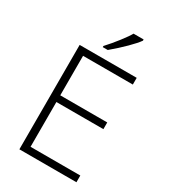

<svg xmlns="http://www.w3.org/2000/svg" viewBox="-223 -1034 998 1137"><g transform="rotate(30 276.0 -465.5)"><path d="M491.2 0H101.1V-713.9H491.2V-668H150.9V-397.9H472.2V-352.1H150.9V-45.9H491.2ZM226.1 -778.8Q261.7 -817.4 296.6 -862.5Q331.5 -907.7 344.2 -931.2H413.1V-922.9Q395.5 -897.5 353.3 -855.5Q311 -813.5 260.3 -771H226.1Z"/></g></svg>

Font: CAA NEO Sans Light
Style: Regular
Weight: 300
Version: Version 1.10